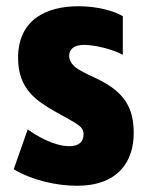

<svg xmlns="http://www.w3.org/2000/svg" viewBox="-20 -582 475 616"><path d="M227 14C358 14 409 -63 409 -155C409 -233 382 -285 294 -328C252 -349 202 -365 202 -403C202 -422 215 -438 250 -438C283 -438 343 -424 374 -406V-530C346 -547 292 -562 232 -562C127 -562 38 -518 38 -396C38 -294 100 -257 157 -224C230 -183 248 -177 248 -151C248 -127 233 -113 202 -113C154 -113 97 -146 69 -167L24 -39C82 -4 161 14 227 14Z"/></svg>

Font: Noto Sans Thai ExtCond Blk
Style: Regular
Weight: 900
Width: 2
Designer: Monotype Design Team
Foundry: Monotype Imaging Inc.
Version: Version 2.002